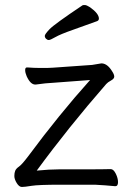

<svg xmlns="http://www.w3.org/2000/svg" viewBox="-20 -733 530 763"><path d="M291 -60Q403 -60 419 -61H420Q431 -61 440 -43Q449 -25 449 -9Q449 7 438 7Q397 3 357 1H222Q132 1 105 5.5Q78 10 67 10Q56 10 46.5 -5.5Q37 -21 37 -33.5Q37 -46 40.5 -54.5Q44 -63 55.5 -71Q67 -79 92 -112Q215 -278 338 -415L191 -404Q164 -403 122 -397H120Q101 -397 86 -430Q80 -444 80 -454.5Q80 -465 87 -465H89Q115 -463 136 -463H168Q180 -463 190 -464L346 -475L382 -481H386Q408 -479 426 -449Q434 -437 434 -428.5Q434 -420 421 -413Q408 -406 402 -399Q252 -227 126 -55Q176 -60 214 -60ZM366 -649Q317 -631 268.5 -614Q220 -597 200 -585.5Q180 -574 174 -574Q168 -574 163 -579Q158 -584 158 -590.5Q158 -597 177 -617Q196 -637 308 -712Q310 -713 317 -713Q324 -713 338 -704Q373 -679 373 -659Q373 -652 366 -649Z"/></svg>

Font: Fusion Kai T
Style: Regular
Weight: 400
Designer: Fontworks Inc.
Version: Version 24.134;May 13, 2024